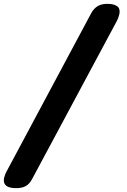

<svg xmlns="http://www.w3.org/2000/svg" viewBox="-40 -850 660 1000"><path d="M436 -783Q449 -806 468.5 -818Q488 -830 520 -830Q552 -830 569.5 -818Q587 -806 582 -778Q580 -769 576.5 -759Q573 -749 566 -736L127 83Q113 109 93.5 119.5Q74 130 44 130Q8 130 -8 117Q-24 104 -19 78Q-17 69 -13 58.5Q-9 48 -2 36Z"/></svg>

Font: Maple Mono ExtraBold
Style: Italic
Weight: 800
Italic angle: -10°
Monospace: yes
Designer: subframe7536
Version: Version 7.200